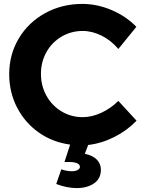

<svg xmlns="http://www.w3.org/2000/svg" viewBox="-20 -731 734 980"><path d="M430 9 413 54Q455 63 475 84.5Q495 106 495 135Q495 181 460 205Q425 229 372 229Q321 229 267 208L293 133Q320 143 347 143Q365 143 376.5 136.5Q388 130 388 121Q388 109 374 102.5Q360 96 336 96H309L338 7Q248 -5 177.5 -55Q107 -105 67 -182.5Q27 -260 27 -352Q27 -453 76 -535Q125 -617 210.5 -664Q296 -711 400 -711Q476 -711 550 -679.5Q624 -648 676 -594L584 -481Q548 -524 499.5 -548.5Q451 -573 402 -573Q343 -573 294 -544Q245 -515 217 -465Q189 -415 189 -354Q189 -293 217 -242.5Q245 -192 294 -162.5Q343 -133 402 -133Q449 -133 497.5 -155.5Q546 -178 584 -216L677 -115Q628 -64 563 -31.5Q498 1 430 9Z"/></svg>

Font: Montserrat SemiBold
Style: Regular
Weight: 600
Designer: Julieta Ulanovsky
Foundry: Julieta Ulanovsky
Version: Version 6.001